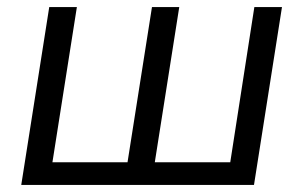

<svg xmlns="http://www.w3.org/2000/svg" viewBox="-20 -522 857 542"><path d="M40 0 119 -502H197L128 -64H340L409 -502H486L417 -64H630L698 -502H776L697 0Z"/></svg>

Font: Mulish
Style: Italic
Weight: 400
Italic angle: -9°
Designer: Vernon Adams
Foundry: Vernon Adams
Version: Version 3.603; ttfautohint (v1.8.3)